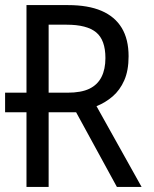

<svg xmlns="http://www.w3.org/2000/svg" viewBox="-20 -734 603 754"><path d="M0 -293V-370H183V-293ZM84 0V-714H247Q326 -714 378.5 -691.5Q431 -669 458 -624.5Q485 -580 485 -513Q485 -457 468 -418.5Q451 -380 422.5 -355.5Q394 -331 359 -317L536 0H439L279 -293H171V0ZM245 -370Q299 -370 331 -385.5Q363 -401 378.5 -431.5Q394 -462 394 -506Q394 -577 357.5 -607Q321 -637 242 -637H171V-370Z"/></svg>

Font: Noto Sans Mono SemiCondensed
Style: Regular
Weight: 400
Width: 4
Designer: Monotype Design Team
Foundry: Monotype Imaging Inc.
Version: Version 2.010